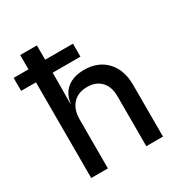

<svg xmlns="http://www.w3.org/2000/svg" viewBox="-170 -858 939 987"><g transform="rotate(-30 300.0 -365.0)"><path d="M0 -568V-645H88V-730H187V-645H352V-568H187V-490L186 -385H188Q195 -440 233 -470Q271 -500 334 -500Q416 -500 465 -448Q514 -396 514 -308V0H415V-297Q415 -353 385 -384.5Q355 -416 303 -416Q249 -416 218 -382.5Q187 -349 187 -289V0H88V-568Z"/></g></svg>

Font: Pitagon Sans Mono Medium
Style: Regular
Weight: 500
Monospace: yes
Designer: Travis Tran
Foundry: Pitagon
Version: Version 1.001; ttfautohint (v1.8.4.7-5d5b);gftools[0.9.26]